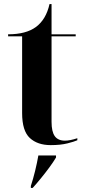

<svg xmlns="http://www.w3.org/2000/svg" viewBox="-20 -705 420 946"><path d="M230 10Q165 10 127 -25Q89 -60 89 -148V-526H20V-536Q108 -536 157 -572Q207 -609 224 -685H234V-536H353V-526H234V-105Q234 -56 250 -34Q266 -12 300 -12Q312 -12 327.5 -15Q343 -18 361 -24V-14Q346 -7 312 1.5Q278 10 230 10ZM132 211Q143 178 153 137Q163 96 169 61H256V71Q243 93 223.5 119.5Q204 146 182 173Q160 200 141 221H132Z"/></svg>

Font: Noto Serif Display SemiCondensed
Style: Bold
Weight: 700
Width: 4
Designer: Monotype Design Team
Foundry: Monotype Imaging Inc.
Version: Version 2.009